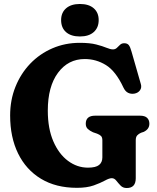

<svg xmlns="http://www.w3.org/2000/svg" viewBox="-20 -930 789 966"><path d="M663 -33Q663 16 617.5 16Q598.5 16 586.8 3.8Q575 -8.5 565.2 -21Q555.5 -33.5 542.5 -33.5Q529.5 -33.5 507.8 -21.5Q486 -9.5 451.8 2.8Q417.5 15 367 15Q261.5 15 186.2 -30.5Q111 -76 71 -157.8Q31 -239.5 31 -349Q31 -427 57.8 -493.5Q84.5 -560 132.2 -609.8Q180 -659.5 243.8 -687Q307.5 -714.5 381 -714.5Q432.5 -714.5 464.2 -706.2Q496 -698 515.5 -689.8Q535 -681.5 548.5 -681.5Q560 -681.5 568 -689.2Q576 -697 584.2 -704.8Q592.5 -712.5 605 -712.5Q620.5 -712.5 628 -703Q635.5 -693.5 642 -669.5L688.5 -507.5Q694 -489.5 684.5 -476Q675 -462.5 656.5 -459Q639.5 -456 625 -462.8Q610.5 -469.5 601 -489.5Q562.5 -572 513.2 -602.5Q464 -633 406.5 -633Q323 -633 271.8 -563.8Q220.5 -494.5 220.5 -373.5Q220.5 -283.5 248.2 -219.2Q276 -155 322 -120.8Q368 -86.5 422.5 -86.5Q462 -86.5 478.5 -100Q495 -113.5 495 -138V-224Q495 -239 488.2 -245.8Q481.5 -252.5 468.5 -257.5L448 -264.5Q431.5 -272 421.5 -281.5Q411.5 -291 411.5 -307.5Q411.5 -348 459 -348H684Q709 -348 720.2 -337Q731.5 -326 731.5 -307.5Q731.5 -280 703 -266.5L689.5 -262Q678 -257 670.5 -249Q663 -241 663 -224ZM382 -746.5Q337.5 -746.5 312.5 -768.2Q287.5 -790 287.5 -829Q287.5 -866.5 312.5 -888.2Q337.5 -910 382 -910Q427 -910 451.8 -888.2Q476.5 -866.5 476.5 -829Q476.5 -791 451.8 -768.8Q427 -746.5 382 -746.5Z"/></svg>

Font: Fraunces 72pt SuperSoft
Style: Bold
Weight: 700
Version: Version 1.000;[0bf87f6ff]